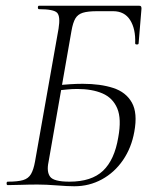

<svg xmlns="http://www.w3.org/2000/svg" viewBox="-20 -645 534 669"><path d="M239 4Q216 4 178 1Q140 -2 111 -2Q81 -2 54 -1Q27 0 7 0Q3 0 3 -6Q3 -12 7 -12Q42 -12 60.5 -17.5Q79 -23 88 -38.5Q97 -54 102 -82L184 -545Q191 -588 179 -600.5Q167 -613 116 -613Q112 -613 112 -619Q112 -625 116 -625H465Q470 -625 471.5 -622.5Q473 -620 473 -615L463 -494Q463 -490 457 -490Q451 -490 451 -494Q453 -544 433.5 -575Q414 -606 374 -606H319Q286 -606 268.5 -600.5Q251 -595 242.5 -580.5Q234 -566 229 -537L149 -80Q142 -47 154.5 -29.5Q167 -12 222 -12Q299 -12 339 -50Q379 -88 392 -166Q404 -231 388.5 -267.5Q373 -304 337 -319.5Q301 -335 249 -335Q231 -335 211.5 -333Q192 -331 172 -329L174 -347Q200 -350 223.5 -351.5Q247 -353 268 -353Q330 -353 374.5 -338.5Q419 -324 439.5 -287.5Q460 -251 448 -186Q438 -130 408.5 -87Q379 -44 335 -20Q291 4 239 4Z"/></svg>

Font: Cormorant Garamond Light
Style: Italic
Weight: 300
Italic angle: -10°
Designer: Christian Thalmann (Catharsis Fonts)
Foundry: Catharsis Fonts
Version: Version 4.001